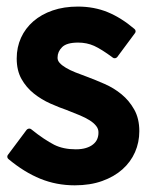

<svg xmlns="http://www.w3.org/2000/svg" viewBox="-20 -532 459 578"><path d="M60.1 -141.1Q62.5 -144 66.7 -144.8Q70.8 -145.5 73.7 -143.1Q94.2 -126.5 111.6 -115Q128.9 -103.5 143.1 -96.2Q170.4 -82.5 208 -82.5Q225.6 -82.5 238.5 -86.4Q251.5 -90.3 260 -97.2Q268.6 -104 272.5 -113Q276.4 -122.1 276.4 -132.3Q276.9 -143.6 269.5 -152.8Q262.2 -162.1 249.8 -169.9Q237.3 -177.7 220.5 -184.8Q203.6 -191.9 184.6 -199.2H185.1Q159.2 -208 131.8 -220.2Q104.5 -232.4 81.8 -250.5Q59.1 -268.6 44.7 -294.2Q30.3 -319.8 30.3 -356Q30.3 -389.6 43.2 -418.2Q56.2 -446.8 80.3 -467.8Q104.5 -488.8 138.4 -500.5Q172.4 -512.2 214.4 -512.2Q263.2 -512.2 304.2 -495.4Q345.2 -478.5 384.8 -444.8Q387.7 -442.4 388.2 -438.7Q388.7 -435.1 386.2 -432.1L333 -360.4Q330.6 -357.4 326.7 -356.7Q322.8 -356 319.8 -358.4Q285.6 -383.8 263.2 -394Q241.2 -403.8 215.3 -403.8Q180.7 -403.8 167 -390.1Q153.3 -376.5 153.3 -358.9Q152.8 -350.1 159.7 -342.5Q166.5 -335 178.5 -327.9Q190.4 -320.8 206.8 -314.2Q223.1 -307.6 242.2 -300.8Q267.1 -291.5 294.9 -279.3Q322.8 -267.1 345.7 -248.3Q368.7 -229.5 384 -202.4Q399.4 -175.3 399.4 -137.2Q399.4 -103.5 386.5 -74Q373.5 -44.4 348.6 -22.2Q323.7 0 287.6 12.9Q251.5 25.9 205.1 25.9Q149.9 25.9 101.3 6.1Q52.7 -13.7 5.4 -53.2Q2.4 -55.7 2 -59.3Q1.5 -63 3.9 -65.9Z"/></svg>

Font: Pyidaungsu ZawDecode
Style: Bold
Weight: 700
Designer: Sun Tun
Foundry: Your Own Font Foundry
Version: Version 2.50